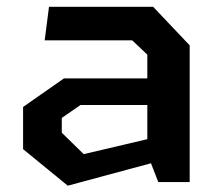

<svg xmlns="http://www.w3.org/2000/svg" viewBox="-20 -548 660 578"><path d="M456.5 0H551V-411.5L441 -527.5H127.5L114.5 -426.5H378L423.5 -383.5V-312H172.5L49.5 -226V-99L184 11L434.5 -56.5ZM166 -148.5V-193L222.5 -232H423.5V-129L232 -84Z"/></svg>

Font: Monaspace Krypton SemiBold
Style: Regular
Weight: 600
Designer: Riley Cran & the Lettermatic Team
Foundry: Lettermatic
Version: Version 1.200 (Monaspace Krypton)